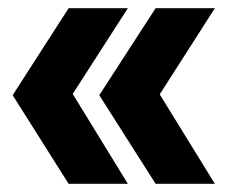

<svg xmlns="http://www.w3.org/2000/svg" viewBox="-20 -514 558 470"><path d="M293 -64H148L11 -281L148 -494H293L158 -284ZM506 -64H361L223 -281L361 -494H506L371 -283Z"/></svg>

Font: Blinker ExtraBold
Style: Regular
Weight: 800
Designer: Juergen Huber
Foundry: supertype
Version: Version 1.017;hotconv 1.0.117;makeotfexe 2.5.65602